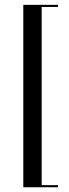

<svg xmlns="http://www.w3.org/2000/svg" viewBox="-20 -643 292 809"><path d="M78.2 146V-622.6H224.2V-613.7H155.6V137.1H224.2V146Z"/></svg>

Font: Playfair 144pt
Style: Regular
Weight: 400
Designer: Claus Eggers Sørensen
Foundry: Claus Eggers Sørensen
Version: Version 2.001;gftools[0.9.30]